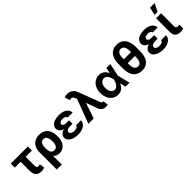

<svg xmlns="http://www.w3.org/2000/svg" viewBox="267 -2185 3804 3804"><g transform="rotate(-45 2169.0 -283.5)"><path d="M506.8 -417H332V-159.2Q332 -129.4 343.8 -117.4Q355.5 -105.5 377.9 -105.5Q392.1 -105.5 398.7 -106.9Q405.3 -108.4 425.8 -113.3L440.4 -5.9Q418.9 2.9 397.9 6.3Q377 9.8 348.6 9.8Q272.9 9.8 232.2 -33Q191.4 -75.7 191.4 -160.2V-417H28.3V-530.3H506.8Z M829.1 -537.1Q911.6 -537.1 964.6 -500.5Q1017.6 -463.9 1042 -401.4Q1066.4 -338.9 1066.4 -258.8V-250Q1066.4 -171.9 1041 -113.3Q1015.6 -54.7 968.3 -22.5Q920.9 9.8 856.4 9.8Q774.9 9.8 729 -46.9L729.5 197.3H588.9V-280.3Q588.9 -362.3 618.2 -420.2Q647.5 -478 701.4 -507.6Q755.4 -537.1 829.1 -537.1ZM728.5 -244.1Q729.5 -186 751.7 -145.8Q773.9 -105.5 827.1 -105.5Q879.9 -105.5 902.8 -147Q925.8 -188.5 924.8 -250V-258.8Q924.8 -329.6 901.1 -373.3Q877.4 -417 825.2 -417Q775.4 -417 752 -375.2Q728.5 -333.5 728.5 -267.6Z M1255.4 -268.1Q1201.7 -283.2 1174.1 -314.9Q1146.5 -346.7 1146.5 -384.8Q1146.5 -432.6 1176.5 -467Q1206.5 -501.5 1260 -519.3Q1313.5 -537.1 1382.8 -537.1Q1445.8 -537.1 1496.1 -518.1Q1546.4 -499 1576.4 -463.4Q1606.4 -427.7 1609.4 -378.9H1468.8Q1465.8 -404.8 1441.2 -418.2Q1416.5 -431.6 1376 -431.6Q1347.2 -431.6 1326.7 -423.6Q1306.2 -415.5 1295.7 -402.3Q1285.2 -389.2 1285.2 -373Q1285.2 -348.6 1309.1 -334.5Q1333 -320.3 1376 -320.3H1451.2V-222.7H1376Q1334 -222.7 1304.9 -206.1Q1275.9 -189.5 1275.4 -158.2Q1275.9 -141.1 1287.8 -127.2Q1299.8 -113.3 1322.3 -105Q1344.7 -96.7 1376 -96.7Q1424.8 -96.7 1449.7 -110.8Q1474.6 -125 1478.5 -153.3H1617.2Q1614.7 -101.6 1582.8 -64.7Q1550.8 -27.8 1498.3 -9Q1445.8 9.8 1382.8 9.8Q1314 9.8 1258.1 -9.3Q1202.1 -28.3 1169.9 -63.2Q1137.7 -98.1 1137.7 -144.5Q1137.7 -189 1166.7 -221.4Q1195.8 -253.9 1255.4 -268.1Z M2018.6 -86.9 1936.5 -319.3H1929.7L1820.3 0H1671.9L1862.8 -507.3L1850.6 -539.1Q1836.9 -571.8 1823.5 -585.2Q1810.1 -598.6 1788.1 -598.6Q1772.5 -598.6 1744.1 -590.8L1710.9 -703.1Q1747.6 -716.8 1789.1 -716.8Q1855 -716.8 1902.1 -683.8Q1949.2 -650.9 1972.7 -587.9L2135.7 -159.2Q2147.5 -127.4 2157 -116Q2166.5 -104.5 2184.6 -104.5L2199.2 -105.5L2212.9 1Q2202.1 3.9 2185.8 6.3Q2169.4 8.8 2155.3 8.8Q2107.4 8.8 2072 -15.9Q2036.6 -40.5 2018.6 -86.9Z M2269.5 -265.6Q2269.5 -344.7 2299.8 -406.5Q2330.1 -468.3 2383.1 -502.7Q2436 -537.1 2501 -537.1Q2564.5 -537.1 2610.8 -503.7Q2657.2 -470.2 2679.7 -412.1H2682.1L2707 -530.3H2817.4L2760.3 -265.1L2824.2 0H2712.9L2685.1 -121.1H2681.6Q2658.7 -60.5 2612.5 -24.7Q2566.4 11.2 2498 10.7Q2432.1 10.7 2380.1 -24.4Q2328.1 -59.6 2298.8 -122.6Q2269.5 -185.5 2269.5 -265.6ZM2518.6 -106.4Q2553.7 -106.4 2581.3 -130.6Q2608.9 -154.8 2626.2 -190.7Q2643.6 -226.6 2651.4 -263.7L2651.9 -265.1L2651.4 -266.6Q2638.7 -331.1 2608.2 -376.5Q2577.6 -421.9 2523.4 -421.9Q2488.8 -421.9 2463.1 -402.1Q2437.5 -382.3 2423.8 -347.2Q2410.2 -312 2410.2 -266.6Q2410.2 -220.7 2423.8 -184.1Q2437.5 -147.5 2462.2 -127Q2486.8 -106.4 2518.6 -106.4Z M3174.8 9.8Q3101.1 9.8 3046.6 -23.2Q2992.2 -56.2 2961.9 -123.8Q2931.6 -191.4 2931.6 -292V-412.1Q2931.6 -512.2 2961.7 -579.8Q2991.7 -647.5 3045.9 -680.7Q3100.1 -713.9 3172.9 -713.9Q3245.6 -713.9 3299.8 -680.7Q3354 -647.5 3384 -579.8Q3414.1 -512.2 3414.1 -412.1V-292Q3414.1 -191.4 3384.5 -123.8Q3355 -56.2 3301.3 -23.2Q3247.6 9.8 3174.8 9.8ZM3172.9 -597.7Q3072.3 -597.7 3072.3 -433.6V-407.2H3273.4V-433.6Q3273.4 -597.7 3172.9 -597.7ZM3174.8 -107.4Q3273.4 -107.4 3273.4 -274.4V-297.9H3072.3V-274.4Q3072.3 -107.4 3174.8 -107.4Z M3639.2 -268.1Q3585.4 -283.2 3557.9 -314.9Q3530.3 -346.7 3530.3 -384.8Q3530.3 -432.6 3560.3 -467Q3590.3 -501.5 3643.8 -519.3Q3697.3 -537.1 3766.6 -537.1Q3829.6 -537.1 3879.9 -518.1Q3930.2 -499 3960.2 -463.4Q3990.2 -427.7 3993.2 -378.9H3852.5Q3849.6 -404.8 3825 -418.2Q3800.3 -431.6 3759.8 -431.6Q3731 -431.6 3710.4 -423.6Q3689.9 -415.5 3679.4 -402.3Q3668.9 -389.2 3668.9 -373Q3668.9 -348.6 3692.9 -334.5Q3716.8 -320.3 3759.8 -320.3H3835V-222.7H3759.8Q3717.8 -222.7 3688.7 -206.1Q3659.7 -189.5 3659.2 -158.2Q3659.7 -141.1 3671.6 -127.2Q3683.6 -113.3 3706.1 -105Q3728.5 -96.7 3759.8 -96.7Q3808.6 -96.7 3833.5 -110.8Q3858.4 -125 3862.3 -153.3H4001Q3998.5 -101.6 3966.6 -64.7Q3934.6 -27.8 3882.1 -9Q3829.6 9.8 3766.6 9.8Q3697.8 9.8 3641.8 -9.3Q3585.9 -28.3 3553.7 -63.2Q3521.5 -98.1 3521.5 -144.5Q3521.5 -189 3550.5 -221.4Q3579.6 -253.9 3639.2 -268.1Z M4240.2 -530.3 4238.3 -165Q4238.3 -134.3 4252 -122.8Q4265.6 -111.3 4293.9 -111.3Q4305.7 -111.3 4316.7 -112.3Q4327.6 -113.3 4335.9 -114.3V-7.8Q4299.3 5.9 4249 5.9Q4177.7 5.9 4138.7 -31.2Q4099.6 -68.4 4099.6 -147.5V-530.3ZM4162.1 -763.7H4292L4210.9 -599.6H4126Z"/></g></svg>

Font: Pretendard JP
Style: Bold
Weight: 700
Designer: Base glyphs from Inter by Rasmus Andersson; Hangeul glyphs from Noto Sans CJK(Source Han Sans) by Jang Soo-young and Kan
Foundry: Kil Hyung-jin
Version: Version 1.309